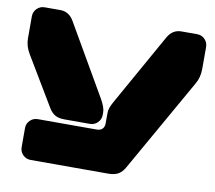

<svg xmlns="http://www.w3.org/2000/svg" viewBox="-78 -790 986 880"><g transform="rotate(10 415.5 -350.0)"><path d="M356.9 -210H238.8Q211.9 -210 195.3 -219.5Q178.7 -229 166 -250L30.8 -476.1Q9.8 -510.3 9.8 -546.9V-648.9Q9.8 -670.4 24.7 -685.3Q39.6 -700.2 61 -700.2H133.8Q174.3 -700.2 196.8 -661.1L386.2 -334Q408.2 -295.9 408.2 -272.9V-261.2Q408.2 -239.7 393.3 -224.9Q378.4 -210 356.9 -210ZM803.2 -478 557.1 -43.9Q543.9 -20 526.1 -10Q508.3 0 481 0H119.1Q97.7 0 82.8 -14.6Q67.9 -29.3 67.9 -50.8V-139.2Q67.9 -160.6 82.8 -175.3Q97.7 -189.9 119.1 -189.9H393.1Q409.7 -189.9 418.9 -199.2Q428.2 -208.5 428.2 -225.1V-271Q428.2 -286.1 432.9 -299.1Q437.5 -312 450.2 -334L633.8 -661.1Q656.2 -700.2 696.8 -700.2H770Q791.5 -700.2 806.2 -685.3Q820.8 -670.4 820.8 -648.9V-547.9Q820.8 -508.3 803.2 -478Z"/></g></svg>

Font: Nastup Soft
Style: Regular
Weight: 400
Designer: Maksym Kobuzan
Foundry: Zakznak
Version: Version 1.020;hotconv 1.0.109;makeotfexe 2.5.65596